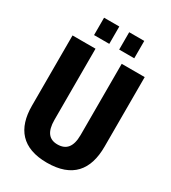

<svg xmlns="http://www.w3.org/2000/svg" viewBox="-209 -975 975 1092"><g transform="rotate(30 278.0 -428.5)"><path d="M146 -753H246V-867H146ZM311 -753H410V-867H311ZM276 10C442 10 515 -79 515 -233V-690H364V-223C364 -144 333 -110 276 -110C222 -110 192 -144 192 -223V-690H41V-228C41 -79 113 10 276 10Z"/></g></svg>

Font: Decalotype
Style: Bold
Weight: 700
Designer: Alfredo Marco Pradil
Foundry: Alfredo Marco Pradil
Version: Version 1.0